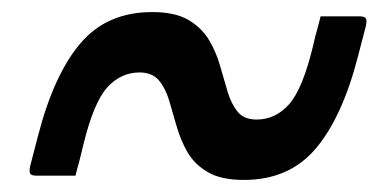

<svg xmlns="http://www.w3.org/2000/svg" viewBox="-20 -459 640 318"><path d="M384 -161Q346 -161 324 -174Q302 -187 290.5 -207Q279 -227 272.5 -250Q266 -273 260 -293Q254 -313 243 -326Q232 -339 211 -339Q180 -339 157.5 -314Q135 -289 118 -219Q116 -211 113.5 -200.5Q111 -190 108 -180L105 -168H41Q32 -168 30 -171.5Q28 -175 30 -184L43 -234Q69 -335 113 -387Q157 -439 232 -439Q270 -439 292 -426Q314 -413 326 -393Q338 -373 344.5 -350Q351 -327 357 -307Q363 -287 373.5 -274Q384 -261 405 -261Q436 -261 458.5 -286Q481 -311 498 -381Q500 -390 502.5 -400Q505 -410 508 -420L511 -432H575Q584 -432 586 -428.5Q588 -425 586 -416L573 -366Q547 -265 503 -213Q459 -161 384 -161Z"/></svg>

Font: Recursive Mn Lnr St
Style: Italic
Weight: 400
Italic angle: -15°
Monospace: yes
Version: Version 1.079;hotconv 1.0.112;makeotfexe 2.5.65598; ttfautoh